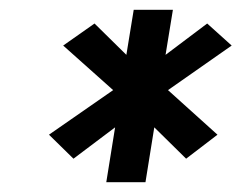

<svg xmlns="http://www.w3.org/2000/svg" viewBox="-20 -694 493 392"><path d="M80 -419 130 -370 215 -434 197 -322H277L295 -434L360 -370L424 -419L323 -510L453 -601L403 -646L318 -582L333 -674H253L238 -582L173 -646L109 -601L211 -510Z"/></svg>

Font: Charger Sport
Style: BdNrwObl
Weight: 700
Designer: Jasper
Foundry: Cannot Into Space Fonts
Version: Version 1.1